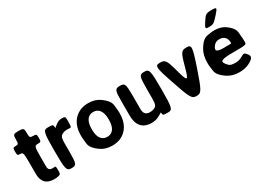

<svg xmlns="http://www.w3.org/2000/svg" viewBox="-25 -1444 2920 2148"><g transform="rotate(-30 1435.0 -370.0)"><path d="M233 10C250 10 265 9 279 6C316 0 319 -8 319 -57C319 -105 317 -108 299 -107C292 -106 285 -106 277 -106C238 -106 223 -122 223 -161V-293C223 -413 227 -425 268 -425C309 -425 313 -430 313 -477C313 -523 309 -528 268 -528C227 -528 223 -534 223 -593C223 -652 217 -658 153 -658C88 -658 82 -652 82 -593C82 -534 78 -528 44 -528C9 -528 5 -523 5 -477C5 -430 9 -425 44 -425C78 -425 82 -412 82 -286V-146C82 -43 131 10 233 10Z M646 -538C617 -538 593 -530 574 -516C522 -481 528 -468 527 -497C525 -525 519 -528 458 -528C397 -528 391 -504 391 -264C391 -24 397 0 462 0C526 0 532 -16 532 -173C532 -330 526 -363 571 -386C588 -395 610 -400 637 -400C645 -400 654 -399 663 -398C686 -396 688 -402 689 -464C690 -526 688 -533 669 -536C661 -537 653 -538 646 -538Z M733 -269V-259C733 -240 734 -221 737 -203C744 -156 727 -112 832 -36C871 -7 921 10 984 10C1024 10 1060 3 1091 -10C1178 -49 1234 -134 1234 -259V-269C1234 -288 1233 -307 1230 -325C1223 -372 1240 -416 1135 -492C1096 -521 1046 -538 983 -538C943 -538 908 -531 877 -518C789 -479 733 -394 733 -269ZM1093 -269V-259C1093 -176 1066 -104 984 -104C900 -104 874 -175 874 -259V-269C874 -351 901 -424 983 -424C1065 -424 1093 -352 1093 -269Z M1533 -104C1482 -104 1458 -134 1458 -186V-357C1458 -512 1452 -528 1388 -528C1323 -528 1317 -512 1317 -358V-187C1317 -64 1371 10 1492 10C1526 10 1554 3 1578 -8C1639 -37 1637 -52 1639 -27C1641 -2 1647 0 1707 0C1767 0 1773 -24 1773 -264C1773 -504 1767 -528 1703 -528C1638 -528 1632 -511 1632 -341C1632 -171 1637 -139 1595 -117C1578 -109 1558 -104 1533 -104Z M2028 -350C1984 -512 1972 -528 1905 -528C1838 -528 1839 -504 1921 -264C2002 -24 2016 0 2077 0C2138 0 2152 -24 2234 -264C2315 -504 2316 -528 2249 -528C2182 -528 2170 -512 2126 -350C2082 -188 2072 -188 2028 -350Z M2799 -124C2767 -159 2767 -147 2712 -120C2691 -110 2666 -104 2637 -104C2628 -104 2619 -105 2611 -106C2589 -110 2570 -104 2534 -152C2494 -203 2523 -218 2677 -218C2830 -218 2845 -221 2845 -248V-278C2845 -298 2844 -316 2841 -334C2835 -381 2852 -423 2755 -496C2719 -523 2671 -538 2612 -538C2593 -538 2575 -536 2558 -533C2513 -524 2469 -534 2404 -424C2379 -381 2365 -328 2365 -265V-246C2365 -228 2367 -211 2370 -195C2378 -150 2364 -107 2471 -34C2512 -6 2564 10 2627 10C2676 10 2717 0 2751 -16C2838 -59 2830 -89 2799 -124ZM2706 -326V-320C2706 -315 2697 -314 2608 -314C2519 -314 2492 -333 2539 -391C2555 -411 2578 -424 2611 -424C2672 -424 2706 -387 2706 -326ZM2576 -675C2531 -606 2532 -599 2585 -599C2637 -599 2648 -606 2710 -675C2771 -743 2770 -750 2701 -750C2631 -750 2620 -743 2576 -675Z"/></g></svg>

Font: Asimov Print
Style: A
Weight: 500
Designer: Google
Version: Version 2.000980: 2014